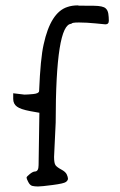

<svg xmlns="http://www.w3.org/2000/svg" viewBox="-20 -673 440 702"><path d="M28.3 -311.5V-332L69.3 -327.1Q80.1 -327.1 101.1 -329.1Q122.1 -331.1 123 -339.8Q127.9 -460 139.6 -510.7Q165 -627.9 226.6 -647.5Q243.2 -653.3 264.6 -653.3Q266.6 -652.3 268.6 -652.3Q293 -652.3 324.7 -651.9Q356.4 -651.4 366.2 -642.6Q374 -635.7 376 -623Q377.9 -610.4 377.9 -597.2Q377.9 -584 365.2 -584Q364.3 -584 330.1 -587.4Q295.9 -590.8 268.6 -590.8Q241.2 -590.8 241.2 -585.9Q183.6 -585.9 183.6 -224.6L177.7 -99.6Q177.7 -76.2 183.1 -68.8Q188.5 -61.5 204.1 -53.2Q219.7 -44.9 224.1 -35.2Q228.5 -25.4 228.5 -19.5Q228.5 -13.7 221.2 -7.8Q213.9 -2 172.4 3.4Q130.9 8.8 119.1 8.8Q107.4 8.8 98.6 6.8Q89.8 4.9 83.5 -7.3Q77.1 -19.5 77.1 -23.4Q77.1 -27.3 88.9 -36.6Q100.6 -45.9 107.4 -45.9Q121.1 -45.9 121.1 -69.3L124 -260.7L90.8 -266.6Q54.7 -273.4 42 -283.2Q28.3 -293 28.3 -311.5Z"/></svg>

Font: Drukaatie burti
Style: Light
Weight: 300
Version: Version 0.14